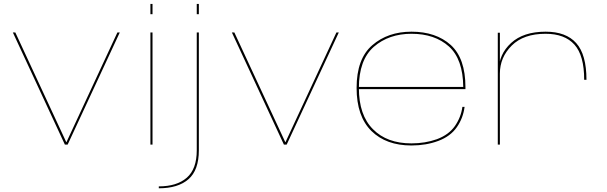

<svg xmlns="http://www.w3.org/2000/svg" viewBox="-20 -760 3188 1009"><path d="M321 0H335.5L609.5 -589.5H597L329.5 -13.5H328L60.5 -589.5H47.5Z M770.5 0H781.5V-589.5H770.5ZM770.5 -739.5V-685.5H781.5V-739.5Z M814.5 229.5Q915.5 229.5 970.2 182Q1025 134.5 1025 29.5V-589.5H1014V30Q1014 128.5 961.5 174Q909 219.5 814.5 219.5ZM1014 -739.5V-685.5H1025V-739.5Z M1472 0H1486.5L1760.5 -589.5H1748L1480.5 -13.5H1479L1211.5 -589.5H1198.5Z M2142 4.5V-6.5Q2013.5 -6.5 1940 -81Q1866 -155 1866 -297.5Q1866 -445 1944.5 -514Q2023.5 -582.5 2142.5 -582.5Q2265 -582.5 2339.5 -515.5Q2413 -449 2414.5 -303H1860.5V-291.5H2426Q2426 -297.5 2426 -302Q2426 -453 2349 -523.5Q2271 -593.5 2142.5 -593.5Q2018.5 -593.5 1936.5 -522.5Q1854 -451.5 1854 -298Q1854 -148.5 1932 -71.5Q2009.5 4.5 2142 4.5ZM2142 -6.5V4.5Q2219.5 4.5 2283.5 -19.5Q2347.5 -43.5 2381 -92Q2414 -139.5 2421.5 -198.5H2410Q2402.5 -143.5 2370.5 -97.5Q2338 -51.5 2276 -28.5Q2214.5 -6.5 2142 -6.5Z M3050 -340.5H3062Q3062 -473.5 3008.2 -533.5Q2954.5 -593.5 2847.5 -593.5Q2730.5 -593.5 2665.8 -534Q2601 -474.5 2601 -388L2607 -373.5Q2607 -458.5 2669.2 -520.5Q2731.5 -582.5 2847 -582.5Q2947.5 -582.5 2998.8 -525.5Q3050 -468.5 3050 -340.5ZM2596 0H2607V-419.5V-588H2596Z"/></svg>

Font: Anybody Expanded Thin
Style: Regular
Weight: 250
Width: 7
Version: Version 1.113;gftools[0.9.25]